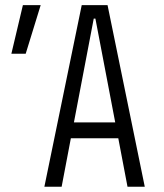

<svg xmlns="http://www.w3.org/2000/svg" viewBox="-20 -713 626 733"><path d="M149.4 0 292 -693.4H390.6L532.7 0H466.8L431.6 -185.1H250.5L215.3 0ZM262.2 -245.6H419.9L344.2 -642.1H337.9ZM23.4 -507.8 67.4 -693.4H135.3L78.1 -507.8Z"/></svg>

Font: CaskaydiaCove NFP Light
Style: Regular
Weight: 300
Designer: Aaron Bell
Foundry: Saja Typeworks
Version: Version 2111.001; VTT 6.35;Nerd Fonts 3.1.1